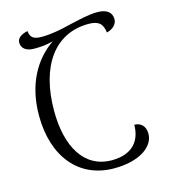

<svg xmlns="http://www.w3.org/2000/svg" viewBox="-110 -812 799 910"><g transform="rotate(-15 289.5 -357.0)"><path d="M339 11C461 11 537 -41 537 -106C537 -143 515 -164 483 -164C483 -86 439 -29 338 -29C201 -29 133 -151 133 -326C133 -544 230 -682 397 -682C448 -682 466 -662 471 -620C501 -627 522 -647 522 -672C522 -707 496 -725 451 -725C407 -725 358 -712 308 -701C264 -690 216 -680 167 -680C129 -680 112 -691 109 -724C76 -717 57 -702 57 -681C57 -651 82 -635 118 -635C153 -635 177 -637 212 -646C120 -583 58 -474 58 -323C58 -121 165 11 339 11Z"/></g></svg>

Font: Noto Serif Georgian SemiCondensed Light
Style: Regular
Weight: 300
Width: 4
Designer: Monotype Design Team, Akaki Razmadze
Foundry: Google LLC
Version: Version 2.003